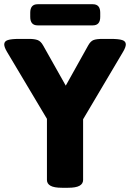

<svg xmlns="http://www.w3.org/2000/svg" viewBox="-28 -886 615 908"><path d="M265 2Q228 2 211 -7.5Q194 -17 194 -35V-324L5 -641Q-8 -663 -8 -676Q-8 -691 9 -696.5Q26 -702 63 -702H110Q135 -702 150 -696.5Q165 -691 176 -671L283 -481L389 -671Q400 -691 414 -696.5Q428 -702 457 -702H496Q533 -702 550 -696.5Q567 -691 567 -676Q567 -663 554 -641L365 -322V-35Q365 -17 348 -7.5Q331 2 294 2ZM150 -766Q115 -766 115 -806V-826Q115 -866 150 -866H411Q446 -866 446 -826V-806Q446 -766 411 -766Z"/></svg>

Font: Asap ExtraBold
Style: Regular
Weight: 800
Designer: Pablo Cosgaya
Foundry: Omnibus-Type
Version: Version 3.001; ttfautohint (v1.8.4.7-5d5b)